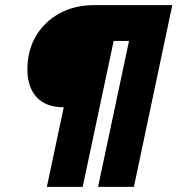

<svg xmlns="http://www.w3.org/2000/svg" viewBox="-20 -730 693 750"><path d="M163 0 229 -311Q159 -311 123 -350.5Q87 -390 87 -459Q87 -532 120 -588.5Q153 -645 212 -677.5Q271 -710 348 -710H653L503 0H363L484 -570H424L303 0Z"/></svg>

Font: Geist Mono Black
Style: Italic
Weight: 900
Italic angle: -12°
Monospace: yes
Designer: Basement.studio, Andrés Briganti, Mateo Zaragoza
Foundry: Basement.studio, Vercel, Andrés Briganti, Guido Ferreyra, Mateo Zaragoza
Version: Version 1.500; ttfautohint (v1.8.4.7-5d5b)